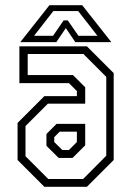

<svg xmlns="http://www.w3.org/2000/svg" viewBox="-20 -718 504 738"><path d="M150.5 0 47.5 -103V-245.5L150.5 -348.5H275.5V-368L245 -398.5H54.5V-540H314L417 -437V-103L314 0ZM165.5 -30H299.5L388.5 -119.5V-422.5L300.5 -510.5H86.5V-429.5H260.5L307.5 -382.5V-319.5H164L78 -233.5V-117.5ZM205.5 -111 158.5 -157.5V-203L197.5 -242H307.5V-159.5L259 -111ZM219.5 -141.5H245L275.5 -172V-212H209.5L188.5 -191V-172ZM170 -698H296L408 -556H269.5L233 -610L196.5 -556H58ZM185 -675.5 111 -580.5H184L224.5 -639.5H240.5L281.5 -580.5H354.5L280.5 -675.5Z"/></svg>

Font: Tourney Condensed Light
Style: Regular
Weight: 300
Width: 3
Designer: Tyler Finck
Foundry: Etcetera Type Co
Version: Version 1.010; ttfautohint (v1.8.3)